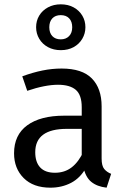

<svg xmlns="http://www.w3.org/2000/svg" viewBox="-20 -856 584 888"><path d="M265 -539Q360 -539 405 -493Q450 -447 450 -364V-123Q450 -89 462 -74.5Q474 -60 494 -52L473 12Q429 7 402 -15Q375 -37 365 -86L358 -123V-360Q358 -417 330.5 -440.5Q303 -464 248 -464Q219 -464 183 -457Q147 -450 106 -436L83 -503Q132 -521 176.5 -530Q221 -539 265 -539ZM277 -321H373V-260H289Q216 -260 179.5 -233Q143 -206 143 -152Q143 -106 166 -81.5Q189 -57 234 -57Q279 -57 311.5 -82Q344 -107 367 -157L379 -82Q352 -33 309 -10.5Q266 12 213 12Q134 12 89.5 -32.5Q45 -77 45 -147Q45 -232 106 -276.5Q167 -321 277 -321ZM261 -836Q295 -836 320.5 -822Q346 -808 360.5 -784Q375 -760 375 -730Q375 -701 360.5 -676.5Q346 -652 320.5 -638Q295 -624 261 -624Q228 -624 202 -638Q176 -652 161.5 -676.5Q147 -701 147 -730Q147 -760 161.5 -784Q176 -808 202 -822Q228 -836 261 -836ZM261 -786Q236 -786 222 -771Q208 -756 208 -730Q208 -704 222 -689Q236 -674 261 -674Q285 -674 299.5 -689Q314 -704 314 -730Q314 -756 300 -771Q286 -786 261 -786Z"/></svg>

Font: Fira Sans Variable
Style: Regular
Weight: 400
Designer: Carrois Corporate & Edenspiekermann AG
Foundry: Carrois Corporate GbR & Edenspiekermann AG
Version: Version 4.202